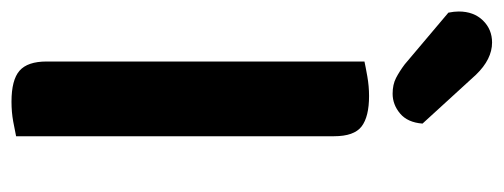

<svg xmlns="http://www.w3.org/2000/svg" viewBox="-301 -578 876 334"><g transform="rotate(90 137.0 -411.0)"><path d="M147 7Q109 7 93 -7Q77 -21 77 -54V-607Q86 -609 103 -612Q120 -615 137 -615Q173 -615 190 -602Q207 -589 207 -554V-1Q198 1 181.5 4Q165 7 147 7ZM-8 -753Q-10 -763 -10 -771Q-10 -797 5.5 -813Q21 -829 44 -829Q73 -829 100 -801L185 -708Q183 -682 167.5 -669Q152 -656 133 -656Q117 -656 105.5 -662Q94 -668 82 -677Z"/></g></svg>

Font: Baloo Paaji 2 SemiBold
Style: Regular
Weight: 600
Designer: Shuchita Grover, Noopur Datye and Ek Type
Foundry: Ek Type
Version: Version 1.640;hotconv 1.0.111;makeotfexe 2.5.65597; ttfautoh